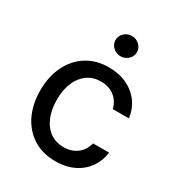

<svg xmlns="http://www.w3.org/2000/svg" viewBox="-181 -871 926 1000"><g transform="rotate(30 282.5 -371.5)"><path d="M300.1 11C384.2 11 448.2 -22 486.2 -76C505 -103 516.7 -133.5 521 -168H424.4C410.2 -108.7 362.9 -73.9 300.4 -73.9C238.3 -73.9 191.4 -107.6 166.2 -167.3C153.8 -197.1 147.4 -232.2 147.4 -272.7C147.4 -352.3 174.4 -412.3 220.2 -444.2C243.3 -460.2 269.9 -468 300.4 -468C370.4 -468 412.6 -424.7 424.4 -373.9H521C512.4 -445.3 470.9 -500.4 407.3 -530.2C375.4 -545.1 339.1 -552.6 299 -552.6C197.8 -552.6 120.7 -502.1 79.5 -417.3C58.6 -374.6 48.3 -325.6 48.3 -270.2C48.3 -160.9 90.2 -73.2 165.5 -25.2C203.1 -1.1 247.9 11 300.1 11ZM320.7 -632.1C356.2 -632.1 385.3 -659.8 385.3 -692.8C385.3 -726.6 356.2 -753.9 320.7 -753.9C285.5 -753.9 256.4 -726.6 256.4 -692.8C256.4 -659.8 285.5 -632.1 320.7 -632.1Z"/></g></svg>

Font: Inter 465
Style: Regular
Weight: 400
Designer: Rasmus Andersson
Foundry: rsms
Version: Version 3.019;Glyphs 3.1.2 (3151)